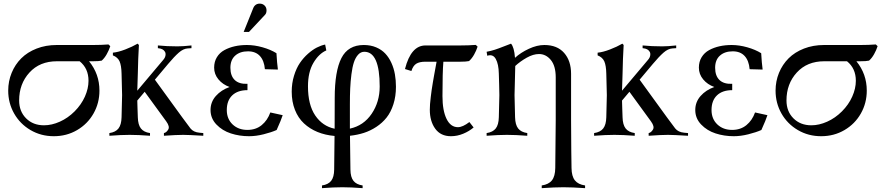

<svg xmlns="http://www.w3.org/2000/svg" viewBox="-20 -734 4765 1038"><path d="M482.9 -402.8H461.4Q517.6 -334 517.6 -244.1Q517.6 -176.8 485.6 -120.4Q453.6 -64 397 -30.8Q340.3 2.4 271 2.4Q201.7 2.4 145 -30.8Q88.4 -64 56.4 -120.4Q24.4 -176.8 24.4 -244.1Q24.4 -294.9 43 -340.1Q61.5 -385.3 95 -418.7Q128.4 -452.1 178 -471.4Q227.5 -490.7 286.6 -490.7H482.9Q527.3 -490.7 566.4 -493.7L576.2 -484.4Q569.3 -462.9 557.1 -441.2Q544.9 -419.4 529.8 -406.2Q514.6 -402.8 482.9 -402.8ZM458.5 -297.4Q458.5 -364.3 410.6 -402.8H287.6Q194.8 -402.8 139.2 -341.8Q83.5 -280.8 83.5 -190.9Q83.5 -131.8 121.1 -94.2Q158.7 -56.6 217.8 -56.6Q259.8 -56.6 303.5 -76.2Q347.2 -95.7 383.3 -131.8Q419.4 -168 439 -211.7Q458.5 -255.4 458.5 -297.4Z M571.3 0V-14.6Q605 -19.5 620.6 -39.6Q636.2 -59.6 637.2 -100.1Q640.1 -193.8 640.1 -219.7Q640.1 -223.1 637.2 -335.9Q636.2 -379.9 626.5 -402.1Q616.7 -424.3 590.3 -434.6V-449.2Q619.6 -452.1 657.2 -466.6Q694.8 -481 724.1 -498L731 -490.7Q726.6 -417.5 725.1 -335.4Q722.7 -260.7 722.2 -243.7L862.8 -410.6Q873 -422.4 874.8 -435.1Q876.5 -447.8 871.1 -455.1Q861.8 -470.7 836.9 -473.1L833.5 -473.6V-488.3Q882.3 -483.4 939 -483.4Q969.7 -483.4 1015.1 -488.3V-473.6L994.6 -472.2Q970.7 -470.7 946.3 -449.2Q921.9 -427.7 889.2 -388.7L817.4 -303.2L964.8 -100.1Q996.1 -57.1 1009.8 -39.6Q1025.9 -19.5 1058.1 -16.6L1079.1 -14.6V0Q997.6 -4.9 970.7 -4.9Q934.1 -4.9 866.2 0V-14.6Q879.4 -17.1 889.2 -33.2Q899.4 -49.3 878.9 -77.6L762.2 -237.8L722.2 -190.4Q722.2 -184.6 723.4 -148.9Q724.6 -113.3 725.1 -100.1Q726.1 -59.6 741.7 -39.6Q757.3 -19.5 791 -14.6V0Q727.5 -4.9 681.2 -4.9Q634.8 -4.9 571.3 0Z M1326.2 -561.5H1297.4L1349.6 -691.4Q1352.5 -698.7 1357.9 -704.1Q1368.2 -714.4 1383.8 -714.4Q1399.9 -714.4 1410.4 -704.1Q1420.9 -693.8 1420.9 -678.2Q1420.9 -662.1 1412.6 -653.8ZM1221.2 -263.7Q1175.8 -247.6 1147 -215.1Q1118.2 -182.6 1118.2 -139.2Q1118.2 -94.2 1149.9 -61Q1181.6 -27.8 1228 -12.7Q1274.4 2.4 1326.7 2.4Q1363.8 2.4 1405.5 -8.1Q1447.3 -18.6 1475.6 -31.2Q1500.5 -86.4 1508.3 -111.3L1441.4 -126Q1426.3 -83.5 1394.8 -57.6Q1363.3 -31.7 1317.4 -31.7Q1268.6 -31.7 1237.3 -61.5Q1206.1 -91.3 1206.1 -139.2Q1206.1 -190.4 1235.6 -218.5Q1265.1 -246.6 1317.9 -246.6V-280.8Q1272.5 -278.8 1249 -301.5Q1225.6 -324.2 1225.6 -367.7Q1225.6 -410.2 1251.5 -433.3Q1277.3 -456.5 1320.8 -456.5Q1361.8 -456.5 1385 -431.4Q1408.2 -406.2 1412.1 -359.9L1482.4 -357.9Q1477.5 -394 1474.6 -446.3Q1443.4 -465.8 1399.4 -478.3Q1355.5 -490.7 1314.9 -490.7Q1280.3 -490.7 1249.5 -483.9Q1218.8 -477.1 1193.1 -463.1Q1167.5 -449.2 1152.6 -424.8Q1137.7 -400.4 1137.7 -368.2Q1137.7 -333 1160.9 -304.9Q1184.1 -276.9 1221.2 -263.7Z M1737.8 -493.2 1744.1 -461.4Q1703.6 -443.8 1674.3 -394Q1645 -344.2 1645 -267.1Q1645 -167.5 1684.3 -109.6Q1723.6 -51.8 1789.1 -38.1Q1789.6 -98.6 1789.6 -204.6Q1789.6 -349.1 1825.7 -419.9Q1861.8 -490.7 1946.8 -490.7Q1983.9 -490.7 2013.7 -478Q2043.5 -465.3 2063.2 -444.1Q2083 -422.9 2096.2 -393.6Q2109.4 -364.3 2115 -332.3Q2120.6 -300.3 2120.6 -265.1Q2120.6 -213.4 2106.9 -170.7Q2093.3 -127.9 2070.1 -98.6Q2046.9 -69.3 2014.6 -48.1Q1982.4 -26.9 1947.3 -15.6Q1912.1 -4.4 1872.1 0Q1873 122.1 1874.5 183.1Q1875 223.6 1890.9 243.7Q1906.7 263.7 1940.4 268.6V283.2Q1877 278.3 1830.6 278.3Q1784.2 278.3 1720.7 283.2V268.6Q1754.4 263.7 1770.3 243.7Q1786.1 223.6 1786.6 183.1Q1788.1 89.8 1788.6 1Q1738.3 -3.4 1696.5 -20.5Q1654.8 -37.6 1623.3 -66.9Q1591.8 -96.2 1574.5 -140.1Q1557.1 -184.1 1557.1 -238.3Q1557.1 -284.2 1569.6 -324.7Q1582 -365.2 1601.3 -393.6Q1620.6 -421.9 1645.3 -443.6Q1669.9 -465.3 1693.1 -477.1Q1716.3 -488.8 1737.8 -493.2ZM1871.6 -169.9V-38.6Q1945.8 -54.7 1989.3 -118.9Q2032.7 -183.1 2032.7 -266.1Q2032.7 -454.1 1949.7 -454.1Q1930.2 -454.1 1915.8 -438Q1901.4 -421.9 1893.1 -396.5Q1884.8 -371.1 1879.9 -332.3Q1875 -293.5 1873.3 -255.9Q1871.6 -218.3 1871.6 -169.9Z M2418 2.4Q2362.3 2.4 2333 -38.1Q2303.7 -78.6 2303.7 -140.6Q2303.7 -154.8 2304.9 -171.6Q2306.2 -188.5 2308.8 -209.7Q2311.5 -231 2313.5 -246.3Q2315.4 -261.7 2320.1 -288.1Q2324.7 -314.5 2326.7 -325.9Q2328.6 -337.4 2334 -366Q2339.4 -394.5 2340.3 -400.4H2280.3Q2247.6 -400.4 2230.2 -389.4Q2212.9 -378.4 2204.1 -350.1L2169.4 -360.8Q2201.7 -488.3 2280.3 -488.3H2468.8V-400.4H2377Q2372.1 -342.3 2372.1 -214.4Q2372.1 -136.7 2394 -91.6Q2416 -46.4 2455.6 -46.4Q2481.4 -46.4 2517.6 -74.2L2540.5 -44.9Q2516.6 -24.4 2484.1 -11Q2451.7 2.4 2418 2.4ZM2468.8 -400.4V-488.3Q2513.2 -488.3 2552.2 -491.2L2562 -481.9Q2555.2 -460.4 2543 -438.7Q2530.8 -417 2515.6 -403.8Q2500.5 -400.4 2468.8 -400.4Z M2742.7 -498Q2759.8 -479 2764.2 -421.4Q2794.9 -449.7 2839.1 -470.2Q2883.3 -490.7 2922.9 -490.7Q2992.2 -490.7 3029.8 -448Q3067.4 -405.3 3067.4 -335Q3067.4 -327.1 3067.4 -280.8Q3067.4 -234.4 3067.4 -182.4Q3067.4 -130.4 3067.4 -83Q3068.4 117.7 3069.8 174.3Q3070.3 218.8 3087.9 241Q3105.5 263.2 3143.1 268.6V283.2Q3073.2 278.3 3025.9 278.3Q2978.5 278.3 2908.7 283.2V268.6Q2946.3 263.2 2963.9 241Q2981.4 218.8 2981.9 174.3Q2983.9 33.7 2984.4 -83Q2984.4 -127 2984.4 -175.3Q2984.4 -223.6 2984.4 -266.4Q2984.4 -309.1 2984.4 -315.9Q2984.4 -377.4 2958 -409.7Q2931.6 -441.9 2894 -441.9Q2862.8 -441.9 2827.6 -422.1Q2792.5 -402.3 2765.6 -377.4Q2765.6 -354.5 2763.7 -298.6Q2761.7 -242.7 2761.7 -219.7Q2761.7 -193.8 2764.6 -100.1Q2765.6 -59.6 2781.2 -39.6Q2796.9 -19.5 2830.6 -14.6V0Q2767.1 -4.9 2720.7 -4.9Q2674.3 -4.9 2610.8 0V-14.6Q2644.5 -19.5 2660.2 -39.6Q2675.8 -59.6 2676.8 -100.1Q2679.7 -193.8 2679.7 -219.7Q2679.7 -242.7 2678.5 -277.6Q2677.2 -312.5 2676.8 -335.9Q2675.8 -387.2 2660.4 -415Q2645 -442.9 2614.3 -432.6L2610.8 -454.1Q2634.3 -458.5 2654.8 -465.1Q2675.3 -471.7 2703.4 -482.9Q2731.4 -494.1 2742.7 -498Z M3191.9 0V-14.6Q3225.6 -19.5 3241.2 -39.6Q3256.8 -59.6 3257.8 -100.1Q3260.7 -193.8 3260.7 -219.7Q3260.7 -223.1 3257.8 -335.9Q3256.8 -379.9 3247.1 -402.1Q3237.3 -424.3 3210.9 -434.6V-449.2Q3240.2 -452.1 3277.8 -466.6Q3315.4 -481 3344.7 -498L3351.6 -490.7Q3347.2 -417.5 3345.7 -335.4Q3343.3 -260.7 3342.8 -243.7L3483.4 -410.6Q3493.7 -422.4 3495.4 -435.1Q3497.1 -447.8 3491.7 -455.1Q3482.4 -470.7 3457.5 -473.1L3454.1 -473.6V-488.3Q3502.9 -483.4 3559.6 -483.4Q3590.3 -483.4 3635.7 -488.3V-473.6L3615.2 -472.2Q3591.3 -470.7 3566.9 -449.2Q3542.5 -427.7 3509.8 -388.7L3438 -303.2L3585.4 -100.1Q3616.7 -57.1 3630.4 -39.6Q3646.5 -19.5 3678.7 -16.6L3699.7 -14.6V0Q3618.2 -4.9 3591.3 -4.9Q3554.7 -4.9 3486.8 0V-14.6Q3500 -17.1 3509.8 -33.2Q3520 -49.3 3499.5 -77.6L3382.8 -237.8L3342.8 -190.4Q3342.8 -184.6 3344 -148.9Q3345.2 -113.3 3345.7 -100.1Q3346.7 -59.6 3362.3 -39.6Q3377.9 -19.5 3411.6 -14.6V0Q3348.1 -4.9 3301.8 -4.9Q3255.4 -4.9 3191.9 0Z M3841.8 -263.7Q3804.7 -276.9 3781.5 -304.9Q3758.3 -333 3758.3 -368.2Q3758.3 -400.4 3773.2 -424.8Q3788.1 -449.2 3813.7 -463.1Q3839.4 -477.1 3870.1 -483.9Q3900.9 -490.7 3935.5 -490.7Q3976.1 -490.7 4020 -478.3Q4064 -465.8 4095.2 -446.3Q4098.1 -394 4103 -357.9L4032.7 -359.9Q4028.8 -406.2 4005.6 -431.4Q3982.4 -456.5 3941.4 -456.5Q3897.9 -456.5 3872.1 -433.3Q3846.2 -410.2 3846.2 -367.7Q3846.2 -324.2 3869.6 -301.5Q3893.1 -278.8 3938.5 -280.8V-246.6Q3885.7 -246.6 3856.2 -218.5Q3826.7 -190.4 3826.7 -139.2Q3826.7 -91.3 3857.9 -61.5Q3889.2 -31.7 3938 -31.7Q3983.9 -31.7 4015.4 -57.6Q4046.9 -83.5 4062 -126L4128.9 -111.3Q4121.1 -86.4 4096.2 -31.2Q4067.9 -18.6 4026.1 -8.1Q3984.4 2.4 3947.3 2.4Q3895 2.4 3848.6 -12.7Q3802.2 -27.8 3770.5 -61Q3738.8 -94.2 3738.8 -139.2Q3738.8 -182.6 3767.6 -215.1Q3796.4 -247.6 3841.8 -263.7Z M4631.3 -402.8H4609.9Q4666 -334 4666 -244.1Q4666 -176.8 4634 -120.4Q4602.1 -64 4545.4 -30.8Q4488.8 2.4 4419.4 2.4Q4350.1 2.4 4293.5 -30.8Q4236.8 -64 4204.8 -120.4Q4172.9 -176.8 4172.9 -244.1Q4172.9 -294.9 4191.4 -340.1Q4210 -385.3 4243.4 -418.7Q4276.9 -452.1 4326.4 -471.4Q4376 -490.7 4435.1 -490.7H4631.3Q4675.8 -490.7 4714.8 -493.7L4724.6 -484.4Q4717.8 -462.9 4705.6 -441.2Q4693.4 -419.4 4678.2 -406.2Q4663.1 -402.8 4631.3 -402.8ZM4606.9 -297.4Q4606.9 -364.3 4559.1 -402.8H4436Q4343.3 -402.8 4287.6 -341.8Q4231.9 -280.8 4231.9 -190.9Q4231.9 -131.8 4269.5 -94.2Q4307.1 -56.6 4366.2 -56.6Q4408.2 -56.6 4451.9 -76.2Q4495.6 -95.7 4531.7 -131.8Q4567.9 -168 4587.4 -211.7Q4606.9 -255.4 4606.9 -297.4Z"/></svg>

Font: Flanker
Style: Regular
Weight: 400
Designer: Flanker
Foundry: Flanker
Version: Version 2.027